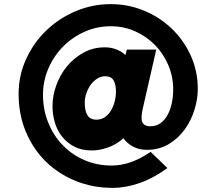

<svg xmlns="http://www.w3.org/2000/svg" viewBox="-20 -874 1047 929"><path d="M937 -443Q937 -395 921 -343Q905 -291 874 -248Q843 -205 797 -177Q751 -149 690 -149Q654 -149 625 -164Q596 -179 577 -205Q545 -176 504 -161Q463 -146 424 -146Q374 -146 338.5 -165Q303 -184 279.5 -214Q256 -244 245 -282.5Q234 -321 234 -360Q234 -411 252.5 -462Q271 -513 304.5 -553.5Q338 -594 384.5 -619.5Q431 -645 487 -645Q518 -645 544 -634.5Q570 -624 585 -609H587L594 -634H736L675 -367Q669 -342 667 -328.5Q665 -315 665 -301Q665 -284 675 -273.5Q685 -263 706 -263Q737 -263 758 -279Q779 -295 792.5 -321Q806 -347 812 -378.5Q818 -410 818 -442Q818 -503 794.5 -558.5Q771 -614 730 -656Q689 -698 634 -722.5Q579 -747 517 -747Q449 -747 389.5 -720.5Q330 -694 285 -648.5Q240 -603 214 -542.5Q188 -482 188 -415Q188 -344 213 -281.5Q238 -219 282.5 -172.5Q327 -126 388 -99.5Q449 -73 520 -73Q566 -73 612 -89Q658 -105 709 -139L790 -61Q723 -12 656 11.5Q589 35 525 35Q428 35 345 1Q262 -33 201 -93Q140 -153 105 -236.5Q70 -320 70 -419Q70 -509 106.5 -588.5Q143 -668 204.5 -727Q266 -786 346.5 -820Q427 -854 516 -854Q601 -854 677 -822.5Q753 -791 811 -735.5Q869 -680 903 -605Q937 -530 937 -443ZM541 -432Q541 -465 529.5 -485Q518 -505 489 -505Q468 -505 449.5 -493Q431 -481 418 -462.5Q405 -444 397.5 -421.5Q390 -399 390 -378Q390 -338 403 -316.5Q416 -295 447 -295Q469 -295 486.5 -306.5Q504 -318 516 -337.5Q528 -357 534.5 -381.5Q541 -406 541 -432Z"/></svg>

Font: TypoPRO Sinkin Sans
Style: 900 X Black
Weight: 950
Designer: Keith Bates
Foundry: K-Type
Version: Sinkin Sans (version 1.0)  by Keith Bates   •   © 2014   www